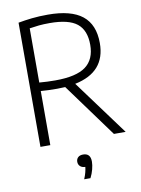

<svg xmlns="http://www.w3.org/2000/svg" viewBox="-103 -817 815 1113"><g transform="rotate(-10 304.0 -260.0)"><path d="M83 0V-731Q121 -738 163.5 -742.8Q206 -747.5 258 -747.5Q394 -747.5 460.2 -694.8Q526.5 -642 526.5 -533Q526.5 -362 345 -325L584.5 0H515.5L284.5 -316.5Q261.5 -315 236.5 -315Q206 -315 184.2 -316Q162.5 -317 141 -318.5V0ZM235 -364.5Q359 -364.5 414.5 -405.8Q470 -447 470 -533Q470 -618.5 420.8 -658Q371.5 -697.5 260 -697.5Q224 -697.5 196.5 -694.8Q169 -692 141 -687.5V-368.5Q168 -366.5 188 -365.5Q208 -364.5 235 -364.5ZM300 229Q309 207.5 313.2 190.8Q317.5 174 319 159.5Q299.5 159 288.8 148.8Q278 138.5 278 122.5Q278 106.5 288.5 96.5Q299 86.5 318.5 86.5Q362 86.5 362 135.5Q362 155.5 355.5 180.5Q349 205.5 337 229Z"/></g></svg>

Font: Encode Sans SemiCondensed SemiCondensed Light
Style: Regular
Weight: 300
Width: 4
Designer: Multiple Designers
Foundry: Impallari Type
Version: Version 3.000; ttfautohint (v1.8.3) -l 8 -r 50 -G 200 -x 14 